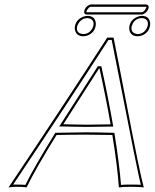

<svg xmlns="http://www.w3.org/2000/svg" viewBox="-20 -824 683 847"><path d="M467.8 -275.4Q447.8 -391.1 418.9 -522H417Q288.1 -321.8 259.3 -275.9Q272.5 -275.9 303.2 -274.9Q346.7 -273.9 363.3 -273.9Q406.2 -273.9 467.8 -275.4ZM229.5 -228.5Q136.2 -78.1 97.2 2.9Q85 0 53.2 0Q29.8 0.5 17.6 2.9Q265.6 -367.7 453.1 -658.2H481Q498 -574.7 536.6 -374Q596.7 -59.6 614.3 2.9Q597.2 0 555.2 0Q522 0 504.4 2.9Q498.5 -87.4 475.6 -228.5Q404.3 -230 358.9 -230Q301.3 -230 229.5 -228.5ZM605.5 -759.8H361.3Q349.6 -761.2 351.6 -774.9Q355 -792 371.6 -801.3Q376.5 -803.7 379.9 -804.2H625Q637.7 -802.7 635.7 -790Q631.8 -772 614.7 -762.7Q609.9 -759.8 605.5 -759.8ZM550.8 -709Q557.1 -738.8 587.9 -750.5Q597.2 -753.9 606.4 -753.9Q635.7 -753.9 641.6 -727.5Q643.6 -718.3 641.6 -709Q635.3 -678.2 604.5 -667Q595.2 -664.1 586.9 -664.1Q558.6 -664.1 551.3 -689Q548.8 -698.7 550.8 -709ZM310.5 -709Q316.9 -738.8 347.7 -750.5Q357.4 -753.9 366.2 -753.9Q395.5 -753.9 401.9 -727.5Q403.8 -718.3 401.9 -709Q395.5 -678.2 364.7 -667Q355.5 -664.1 347.2 -664.1Q318.8 -664.1 311.5 -689Q308.6 -698.7 310.5 -709ZM477.5 -277.3 479.5 -265.6H468.3Q406.2 -264.2 363.3 -264.2Q346.2 -264.2 302.7 -265.1Q272 -265.6 259.3 -266.1H241.2L251 -281.2Q281.2 -329.1 408.7 -527.3L411.6 -531.7H426.8L428.7 -523.9Q457.5 -392.6 477.5 -277.3ZM221.2 -233.4 223.6 -238.3H229.5Q301.8 -239.7 358.9 -240.2Q405.8 -240.2 476.1 -238.3H484.4L485.8 -230Q506.8 -99.1 513.7 -8.3Q528.8 -9.8 555.2 -9.8Q585.4 -9.8 601.1 -8.8Q586.9 -64.5 502.9 -495.1Q484.9 -586.9 472.7 -647.9H458.5Q275.9 -364.7 38.1 -9.8Q44.4 -9.8 53.2 -9.8Q79.6 -9.8 91.8 -8.3Q132.3 -89.8 221.2 -233.4ZM605.5 -770Q613.8 -770 623 -785.6Q625 -789.6 626 -792V-793.9H625H379.9Q373.5 -793.9 364.3 -779.8Q361.8 -775.9 361.3 -772.9Q361.3 -771 361.3 -770ZM561 -708.5Q555.7 -683.1 576.7 -675.8Q579.1 -675.3 580.1 -674.8Q584 -674.3 586.9 -673.8Q613.3 -673.8 627.4 -699.2Q630.4 -705.6 631.8 -710.9Q636.2 -737.3 613.3 -743.2Q609.4 -743.7 606.4 -744.1Q579.1 -744.1 565.4 -719.7Q562.5 -713.9 561 -708.5ZM320.3 -707Q314.9 -682.1 337.4 -675.3Q339.4 -674.8 340.3 -674.8Q343.8 -674.3 347.2 -673.8Q373.5 -673.8 387.7 -699.2Q390.6 -705.6 392.1 -710.9Q396.5 -737.3 373 -743.2Q369.1 -743.7 366.2 -744.1Q340.3 -744.1 325.7 -719.7Q321.8 -712.9 320.3 -707Z"/></svg>

Font: Linux Biolinum Outline O
Style: Italic
Weight: 400
Italic angle: -12°
Designer: Philipp H. Poll
Foundry: Philipp H. Poll
Version: Version 0.6.2